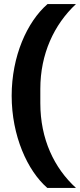

<svg xmlns="http://www.w3.org/2000/svg" viewBox="-20 -780 391 938"><path d="M37 -312C37 -117 114 54 211 138H351C245 41 177 -100 177 -276V-346C177 -516 244 -660 351 -760H212C112 -673 37 -505 37 -312Z"/></svg>

Font: IBM Plex Devanagari
Style: Bold
Weight: 700
Designer: Mike Abbink, Paul van der Laan, Pieter van Rosmalen, Erin McLaughlin
Foundry: Bold Monday
Version: Version 1.0